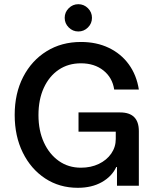

<svg xmlns="http://www.w3.org/2000/svg" viewBox="-20 -885 748 915"><path d="M350.8 10Q263.3 10 195.4 -34.6Q127.5 -79.2 88.8 -157.5Q50 -235.8 50 -337.5Q50 -440 90.4 -518.3Q130.8 -596.7 202.1 -640.8Q273.3 -685 365.8 -685Q440 -685 498.3 -657.1Q556.7 -629.2 593.8 -578.3Q630.8 -527.5 641.7 -458.3H524.2Q515.8 -515 472.9 -549.2Q430 -583.3 365.8 -583.3Q305 -583.3 259.6 -552.5Q214.2 -521.7 188.8 -466.3Q163.3 -410.8 163.3 -336.7Q163.3 -262.5 189.2 -206.2Q215 -150 260.4 -117.9Q305.8 -85.8 365.8 -85.8Q413.3 -85.8 450.8 -103.8Q488.3 -121.7 510 -152.9Q531.7 -184.2 531.7 -222.5V-257.5H354.2V-349.2H552.5Q641.7 -349.2 641.7 -260V0H537.5V-89.2H534.2Q513.3 -44.2 465.4 -17.1Q417.5 10 350.8 10ZM353.3 -735Q326.7 -735 307.5 -754.2Q288.3 -773.3 288.3 -800Q288.3 -826.7 307.5 -845.8Q326.7 -865 353.3 -865Q380 -865 399.2 -845.8Q418.3 -826.7 418.3 -800Q418.3 -773.3 399.2 -754.2Q380 -735 353.3 -735Z"/></svg>

Font: Funnel Sans Medium
Style: Regular
Weight: 500
Version: Version 1.000; Beta; Release 5; Build 24; ttfautohint (v1.8.